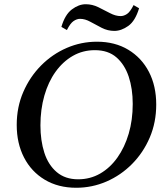

<svg xmlns="http://www.w3.org/2000/svg" viewBox="-20 -877 789 907"><path d="M438 -680Q523 -680 586 -642Q649 -604 683.5 -537.5Q718 -471 718 -383Q718 -299 687.5 -227.5Q657 -156 604 -102.5Q551 -49 483 -19.5Q415 10 340 10Q255 10 191.5 -28Q128 -66 93.5 -133Q59 -200 59 -287Q59 -371 90 -442.5Q121 -514 174 -567.5Q227 -621 295 -650.5Q363 -680 438 -680ZM349 -30Q406 -30 453 -57Q500 -84 534.5 -132.5Q569 -181 588 -245.5Q607 -310 607 -386Q607 -458 588 -515Q569 -572 530 -606Q491 -640 428 -640Q371 -640 324 -613Q277 -586 242.5 -538Q208 -490 189.5 -425Q171 -360 171 -285Q171 -213 189.5 -155.5Q208 -98 248 -64Q288 -30 349 -30ZM611 -853 637 -838Q619 -778 586 -754.5Q553 -731 520 -731Q489 -731 460.5 -745.5Q432 -760 407 -774Q382 -788 358 -788Q343 -788 327.5 -777.5Q312 -767 296 -735L270 -750Q287 -808 319.5 -832.5Q352 -857 385 -857Q416 -857 444.5 -843Q473 -829 499.5 -815Q526 -801 550 -801Q565 -801 580 -811Q595 -821 611 -853Z"/></svg>

Font: Brygada 1918 Medium
Style: Italic
Weight: 500
Italic angle: -8°
Designer: Mateusz Machalski | Borys Kosmynka | Przemek Hoffer
Foundry: NIEPODLEGLA 2018
Version: Version 3.006